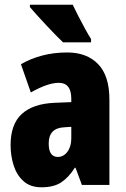

<svg xmlns="http://www.w3.org/2000/svg" viewBox="-20 -786 534 816"><path d="M266 -563Q349 -563 397 -513.5Q445 -464 445 -363V0H328L301 -73H298Q271 -31 239.5 -10.5Q208 10 156 10Q109 10 80 -16Q51 -42 38 -83Q25 -124 25 -169Q25 -258 72.5 -301.5Q120 -345 211 -349L283 -352V-366Q283 -434 230 -434Q183 -434 111 -393L69 -513Q110 -537 159.5 -550Q209 -563 266 -563ZM253 -245Q187 -242 187 -176Q187 -119 226 -119Q250 -119 266.5 -141Q283 -163 283 -198V-247ZM289 -766Q298 -747 313 -717.5Q328 -688 343 -661Q358 -634 367 -620V-606H248Q236 -617 216.5 -637Q197 -657 175.5 -680Q154 -703 135.5 -723.5Q117 -744 107 -756V-766Z"/></svg>

Font: Noto Sans Thai Looped ExtraCondensed Black
Style: Regular
Weight: 900
Width: 2
Designer: Sasikarn Vongin, Ben Mitchell
Foundry: The Fontpad Ltd
Version: Version 1.001; ttfautohint (v1.8.4.7-5d5b)